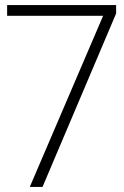

<svg xmlns="http://www.w3.org/2000/svg" viewBox="-20 -734 485 754"><path d="M97 0H147L436 -681V-714H8V-672H385Z"/></svg>

Font: Kathrein 35 Thin
Style: Regular
Weight: 250
Designer: Lazydogs Typefoundry, based on Open Sans by Ascender Corporation
Foundry: Lazydogs Typefoundry
Version: Version 1.003;PS 001.003;hotconv 1.0.88;makeotf.lib2.5.64775